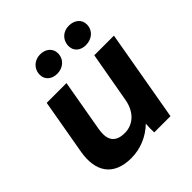

<svg xmlns="http://www.w3.org/2000/svg" viewBox="-197 -874 1030 1030"><g transform="rotate(-45 318.0 -359.0)"><path d="M217 11C287 11 352 -17 402 -65C400 -44 400 -18 401 0H524L615 -520H466L415 -233C402 -157 353 -109 287 -109C200 -109 194 -169 203 -223L255 -520H105L50 -206C27 -76 79 11 217 11ZM256 -590C299 -590 336 -619 336 -666C336 -703 306 -729 264 -729C220 -729 185 -698 185 -652C185 -616 213 -590 256 -590ZM473 -590C518 -590 555 -619 555 -666C555 -703 525 -729 481 -729C437 -729 403 -698 403 -652C403 -616 430 -590 473 -590Z"/></g></svg>

Font: Fixel Display 20240404
Style: Bold Italic
Weight: 700
Italic angle: -10°
Designer: AlfaBravo + MacPaw
Foundry: Kyrylo Tkachov, Marchela Mozhyna, Serhii Makarenko, Maria Weinstein, Zakhar Kryvoshyya
Version: Version 1.211;Glyphs 3.2 (3225)